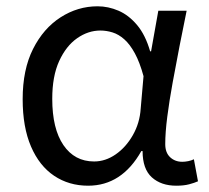

<svg xmlns="http://www.w3.org/2000/svg" viewBox="-20 -577 665 610"><path d="M260 13Q199 13 152 -18.5Q105 -50 78.5 -111.5Q52 -173 52 -262Q52 -356 85 -421.5Q118 -487 172.5 -522Q227 -557 290 -557Q324 -557 356.5 -543Q389 -529 415.5 -497.5Q442 -466 457 -414H460L483 -543H573Q562 -490 550.5 -431Q539 -372 528.5 -314.5Q518 -257 511.5 -206.5Q505 -156 505 -119Q505 -92 520.5 -77.5Q536 -63 559 -63Q568 -63 578 -65Q588 -67 596 -71L609 -1Q598 4 581 8.5Q564 13 540 13Q492 13 462.5 -13.5Q433 -40 433 -97H429Q367 13 260 13ZM279 -64Q315 -64 347.5 -86.5Q380 -109 402 -147.5Q424 -186 427 -232L436 -335Q424 -379 408.5 -407.5Q393 -436 375 -452Q357 -468 337.5 -474Q318 -480 299 -480Q260 -480 225 -455.5Q190 -431 168 -383Q146 -335 146 -263Q146 -168 181.5 -116Q217 -64 279 -64Z"/></svg>

Font: Farlight84_Sys_V01
Style: Regular
Weight: 400
Designer: Ryoko NISHIZUKA  (kana, bopomofo & ideographs); Paul D. Hunt (Latin, Greek & Cyrillic); Sandoll Communications , Soo-you
Foundry: Adobe
Version: Version 2.004;October 29, 2024;FontCreator 14.0.0.2814 64-bi